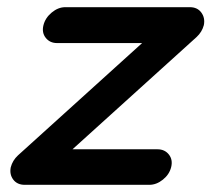

<svg xmlns="http://www.w3.org/2000/svg" viewBox="-20 -502 600 535"><path d="M139 -382Q119 -382 107.5 -396.5Q96 -411 101 -431.5Q106 -452 124 -467Q142 -482 162 -482H509Q530 -482 541 -467Q552 -452 548 -432Q543 -413 528 -399Q268 -164 182 -86H419Q439 -86 450.5 -71.5Q462 -57 457 -36.5Q452 -16 434 -1.5Q416 13 396 13H49Q28 13 17 -1.5Q6 -16 10 -36Q15 -55 30 -69Q290 -304 376 -382Z"/></svg>

Font: Brass Mono
Style: Bold Italic
Weight: 700
Italic angle: -13°
Monospace: yes
Version: Version 1.000; ttfautohint (v1.8.3) -l 8 -r 50 -G 200 -x 14 